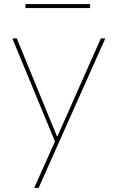

<svg xmlns="http://www.w3.org/2000/svg" viewBox="-20 -710 582 950"><path d="M106 -670V-690H426V-670ZM262 -35H264L479 -520H501L171 220H149L252 -10L41 -520H63Z"/></svg>

Font: M PLUS 1p Thin
Style: Regular
Weight: 250
Version: Version 1.062